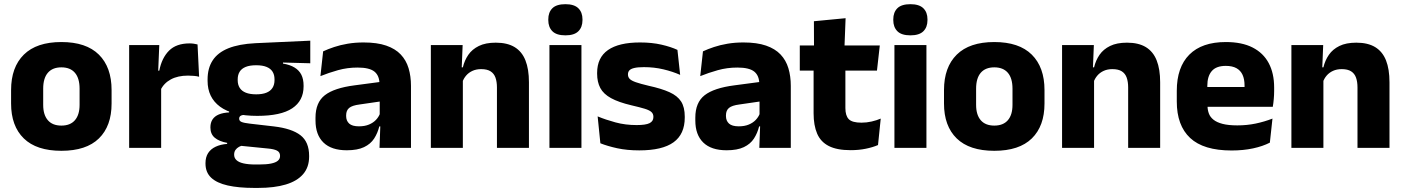

<svg xmlns="http://www.w3.org/2000/svg" viewBox="-20 -707 6710 918"><path d="M273.5 14Q154.5 14 93.8 -45.2Q33 -104.5 33 -212V-276.5Q33 -385.5 94 -445.8Q155 -506 273.5 -506Q392 -506 452.8 -445.8Q513.5 -385.5 513.5 -276.5V-212Q513.5 -104.5 453 -45.2Q392.5 14 273.5 14ZM273.5 -106.5Q316 -106.5 338.2 -132.2Q360.5 -158 360.5 -205.5V-283Q360.5 -333 338.2 -359Q316 -385 273.5 -385Q231 -385 208.8 -359Q186.5 -333 186.5 -283V-205.5Q186.5 -158 208.8 -132.2Q231 -106.5 273.5 -106.5Z M747.5 -276 705.5 -369H741.5Q753.5 -430 788.2 -464.8Q823 -499.5 886.5 -499.5Q897.5 -499.5 906.8 -498Q916 -496.5 924.5 -494.5L932 -340Q921.5 -343 907.5 -344.2Q893.5 -345.5 879 -345.5Q830 -345.5 796.5 -327.2Q763 -309 747.5 -276ZM750.5 0H597.5V-491.5H741.5L735 -334.5L750.5 -332.5Z M1210 -153Q1091.5 -153 1032 -197Q972.5 -241 972.5 -320.5V-327Q972.5 -381 996.8 -418.2Q1021 -455.5 1071.5 -476Q1122 -496.5 1201 -500.5L1463.5 -512.5V-404.5L1333 -408V-403Q1366.5 -397.5 1388.2 -384.2Q1410 -371 1420.8 -349.8Q1431.5 -328.5 1431.5 -297.5V-294Q1431.5 -225.5 1377.2 -189.2Q1323 -153 1210 -153ZM1202.5 79.5H1217.5Q1253.5 79.5 1275.8 75Q1298 70.5 1308.5 61.5Q1319 52.5 1319 39V38Q1319 20.5 1304.2 13Q1289.5 5.5 1260 3L1115 -11.5L1148.5 -13.5Q1133.5 -11 1122.8 -5Q1112 1 1105.8 10Q1099.5 19 1099.5 32V33Q1099.5 48 1110.5 58.5Q1121.5 69 1144.2 74.2Q1167 79.5 1202.5 79.5ZM1214 191.5H1195Q1121 191.5 1068.8 179.8Q1016.5 168 989.5 142.5Q962.5 117 962.5 75V73Q962.5 44.5 975 25Q987.5 5.5 1011 -5.5Q1034.5 -16.5 1066 -19V-24Q1027.5 -31 1006.8 -48.5Q986 -66 986 -97.5V-98Q986 -120.5 996.2 -136Q1006.5 -151.5 1026.5 -159.8Q1046.5 -168 1075.5 -169.5V-186L1188.5 -157.5L1155.5 -158Q1138 -158 1130.8 -153.5Q1123.5 -149 1123.5 -140V-139.5Q1123.5 -128.5 1135.2 -123.8Q1147 -119 1173.5 -116L1290 -102.5Q1375 -92.5 1416.5 -60.5Q1458 -28.5 1458 38.5V41.5Q1458 92.5 1429.2 125.8Q1400.5 159 1346.2 175.2Q1292 191.5 1214 191.5ZM1205 -256Q1234.5 -256 1253.8 -263.8Q1273 -271.5 1282.8 -286.8Q1292.5 -302 1292.5 -323.5V-328Q1292.5 -349.5 1283 -364.5Q1273.5 -379.5 1254.2 -387.2Q1235 -395 1205 -395H1204.5Q1174 -395 1154.5 -387Q1135 -379 1125.8 -364Q1116.5 -349 1116.5 -327.5V-323.5Q1116.5 -302 1126.2 -286.8Q1136 -271.5 1155.5 -263.8Q1175 -256 1205 -256Z M1945 0H1794.5L1799 -123L1795.5 -130.5V-284L1794.5 -304Q1794.5 -345 1770.5 -364.5Q1746.5 -384 1690 -384Q1640.5 -384 1596 -371.5Q1551.5 -359 1512 -343L1525 -461.5Q1548.5 -472.5 1577.8 -482.2Q1607 -492 1642.5 -498Q1678 -504 1718.5 -504Q1783 -504 1826.5 -489Q1870 -474 1896 -446.5Q1922 -419 1933.5 -380.8Q1945 -342.5 1945 -296.5ZM1638 11.5Q1564.5 11.5 1526.5 -25.5Q1488.5 -62.5 1488.5 -131V-144.5Q1488.5 -217 1533.2 -251.8Q1578 -286.5 1675.5 -299L1807.5 -316.5L1816.5 -224.5L1699.5 -207.5Q1664 -203 1649.5 -191Q1635 -179 1635 -155.5V-152Q1635 -129.5 1649.5 -116.2Q1664 -103 1696 -103Q1724 -103 1744.2 -111.5Q1764.5 -120 1777.5 -133.8Q1790.5 -147.5 1797 -164.5L1818.5 -102.5H1793.5Q1785.5 -70.5 1768.8 -44.5Q1752 -18.5 1720.5 -3.5Q1689 11.5 1638 11.5Z M2509 0H2356V-289Q2356 -316 2349 -335.8Q2342 -355.5 2325.5 -366Q2309 -376.5 2280.5 -376.5Q2257 -376.5 2239 -368.2Q2221 -360 2208.8 -345.8Q2196.5 -331.5 2190.5 -313.5L2167 -385H2193Q2201 -418.5 2219.2 -445Q2237.5 -471.5 2269.5 -487.2Q2301.5 -503 2350.5 -503Q2405.5 -503 2440.5 -481.8Q2475.5 -460.5 2492.2 -418.5Q2509 -376.5 2509 -313.5ZM2193 0H2040V-491.5H2192L2187 -368.5L2193 -354Z M2760 0H2607V-491.5H2760ZM2683.5 -538Q2640.5 -538 2621 -557.8Q2601.5 -577.5 2601.5 -611V-614.5Q2601.5 -648 2621 -667.5Q2640.5 -687 2683.5 -687Q2725.5 -687 2745.2 -667.5Q2765 -648 2765 -614.5V-611Q2765 -577 2745.2 -557.5Q2725.5 -538 2683.5 -538Z M3036.5 12Q2978 12 2931 1.8Q2884 -8.5 2850.5 -22L2837.5 -150.5Q2876 -134.5 2922.8 -121.8Q2969.5 -109 3024 -109Q3067.5 -109 3085.8 -118.2Q3104 -127.5 3104 -147V-149Q3104 -162.5 3094.8 -171.2Q3085.5 -180 3062.8 -187Q3040 -194 2999 -203.5Q2937.5 -218 2901.5 -237.8Q2865.5 -257.5 2850.2 -286.2Q2835 -315 2835 -354.5V-358.5Q2835 -431.5 2887 -467.8Q2939 -504 3040 -504Q3097 -504 3142.5 -493.5Q3188 -483 3219 -468.5L3232 -349Q3196 -365 3151.8 -375.5Q3107.5 -386 3059 -386Q3029.5 -386 3012.8 -382Q2996 -378 2989.2 -370.5Q2982.5 -363 2982.5 -352V-350.5Q2982.5 -338.5 2990.5 -330Q2998.5 -321.5 3019.8 -314Q3041 -306.5 3081 -297Q3143 -283.5 3181 -266.2Q3219 -249 3236.5 -221.8Q3254 -194.5 3254 -149.5V-145Q3254 -65.5 3200.5 -26.8Q3147 12 3036.5 12Z M3761 0H3610.5L3615 -123L3611.5 -130.5V-284L3610.5 -304Q3610.5 -345 3586.5 -364.5Q3562.5 -384 3506 -384Q3456.5 -384 3412 -371.5Q3367.5 -359 3328 -343L3341 -461.5Q3364.5 -472.5 3393.8 -482.2Q3423 -492 3458.5 -498Q3494 -504 3534.5 -504Q3599 -504 3642.5 -489Q3686 -474 3712 -446.5Q3738 -419 3749.5 -380.8Q3761 -342.5 3761 -296.5ZM3454 11.5Q3380.5 11.5 3342.5 -25.5Q3304.5 -62.5 3304.5 -131V-144.5Q3304.5 -217 3349.2 -251.8Q3394 -286.5 3491.5 -299L3623.5 -316.5L3632.5 -224.5L3515.5 -207.5Q3480 -203 3465.5 -191Q3451 -179 3451 -155.5V-152Q3451 -129.5 3465.5 -116.2Q3480 -103 3512 -103Q3540 -103 3560.2 -111.5Q3580.5 -120 3593.5 -133.8Q3606.5 -147.5 3613 -164.5L3634.5 -102.5H3609.5Q3601.5 -70.5 3584.8 -44.5Q3568 -18.5 3536.5 -3.5Q3505 11.5 3454 11.5Z M4047 11Q3981.5 11 3942.8 -8.8Q3904 -28.5 3887 -68Q3870 -107.5 3870 -165.5V-440H4022V-190Q4022 -154 4038.2 -137.2Q4054.5 -120.5 4099 -120.5Q4123.5 -120.5 4147.5 -126Q4171.5 -131.5 4191 -140L4178 -13.5Q4152.5 -2.5 4119.2 4.2Q4086 11 4047 11ZM4173 -369.5H3804V-489.5H4186.5ZM4017.5 -478.5H3872L3871.5 -605.5L4023 -620Z M4409.5 0H4256.5V-491.5H4409.5ZM4333 -538Q4290 -538 4270.5 -557.8Q4251 -577.5 4251 -611V-614.5Q4251 -648 4270.5 -667.5Q4290 -687 4333 -687Q4375 -687 4394.8 -667.5Q4414.5 -648 4414.5 -614.5V-611Q4414.5 -577 4394.8 -557.5Q4375 -538 4333 -538Z M4734 14Q4615 14 4554.2 -45.2Q4493.5 -104.5 4493.5 -212V-276.5Q4493.5 -385.5 4554.5 -445.8Q4615.5 -506 4734 -506Q4852.5 -506 4913.2 -445.8Q4974 -385.5 4974 -276.5V-212Q4974 -104.5 4913.5 -45.2Q4853 14 4734 14ZM4734 -106.5Q4776.5 -106.5 4798.8 -132.2Q4821 -158 4821 -205.5V-283Q4821 -333 4798.8 -359Q4776.5 -385 4734 -385Q4691.5 -385 4669.2 -359Q4647 -333 4647 -283V-205.5Q4647 -158 4669.2 -132.2Q4691.5 -106.5 4734 -106.5Z M5527 0H5374V-289Q5374 -316 5367 -335.8Q5360 -355.5 5343.5 -366Q5327 -376.5 5298.5 -376.5Q5275 -376.5 5257 -368.2Q5239 -360 5226.8 -345.8Q5214.5 -331.5 5208.5 -313.5L5185 -385H5211Q5219 -418.5 5237.2 -445Q5255.5 -471.5 5287.5 -487.2Q5319.5 -503 5368.5 -503Q5423.5 -503 5458.5 -481.8Q5493.5 -460.5 5510.2 -418.5Q5527 -376.5 5527 -313.5ZM5211 0H5058V-491.5H5210L5205 -368.5L5211 -354Z M5868.5 12.5Q5734.5 12.5 5670.5 -47.2Q5606.5 -107 5606.5 -221.5V-272.5Q5606.5 -385.5 5666.5 -445.8Q5726.5 -506 5841 -506Q5918 -506 5969.2 -479.8Q6020.5 -453.5 6046.2 -405Q6072 -356.5 6072 -288.5V-272Q6072 -253 6070.2 -233.2Q6068.5 -213.5 6065.5 -196.5H5927.5Q5929.5 -225.5 5930 -251.2Q5930.5 -277 5930.5 -298Q5930.5 -328.5 5921 -349.2Q5911.5 -370 5891.8 -381Q5872 -392 5841 -392Q5795 -392 5773.8 -367.2Q5752.5 -342.5 5752.5 -297V-252L5753.5 -235.5V-200.5Q5753.5 -181.5 5759.8 -164.5Q5766 -147.5 5781.8 -134.8Q5797.5 -122 5825.2 -114.8Q5853 -107.5 5896 -107.5Q5941.5 -107.5 5983.5 -116.2Q6025.5 -125 6064 -140L6051.5 -25Q6017.5 -7.5 5971 2.5Q5924.5 12.5 5868.5 12.5ZM6034.5 -196.5H5687.5V-291H6034.5Z M6623.5 0H6470.5V-289Q6470.5 -316 6463.5 -335.8Q6456.5 -355.5 6440 -366Q6423.5 -376.5 6395 -376.5Q6371.5 -376.5 6353.5 -368.2Q6335.5 -360 6323.2 -345.8Q6311 -331.5 6305 -313.5L6281.5 -385H6307.5Q6315.5 -418.5 6333.8 -445Q6352 -471.5 6384 -487.2Q6416 -503 6465 -503Q6520 -503 6555 -481.8Q6590 -460.5 6606.8 -418.5Q6623.5 -376.5 6623.5 -313.5ZM6307.5 0H6154.5V-491.5H6306.5L6301.5 -368.5L6307.5 -354Z"/></svg>

Font: Anek Malayalam
Style: Bold
Weight: 700
Version: Version 1.003